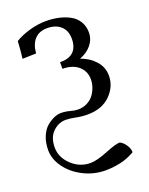

<svg xmlns="http://www.w3.org/2000/svg" viewBox="-145 -567 720 927"><g transform="rotate(-20 214.5 -103.0)"><path d="M205.1 -246.6V-280.8H211.4Q253.4 -280.8 275.4 -303.2Q297.4 -325.7 297.4 -367.7Q297.4 -410.2 271.5 -433.3Q245.6 -456.5 202.1 -456.5Q161.1 -456.5 137.9 -431.4Q114.7 -406.2 110.8 -359.9L40.5 -357.9Q45.4 -394 48.3 -446.3Q79.6 -465.8 123.5 -478.3Q167.5 -490.7 208 -490.7Q242.7 -490.7 273.4 -483.9Q304.2 -477.1 329.8 -463.1Q355.5 -449.2 370.4 -424.8Q385.3 -400.4 385.3 -368.2Q385.3 -333 362.1 -304.9Q338.9 -276.9 301.8 -263.7Q347.2 -247.6 376 -215.1Q404.8 -182.6 404.8 -139.2Q404.8 -83.5 361.8 -40.5Q318.8 2.4 244.6 2.4Q214.8 2.4 185.1 -3.7Q155.3 -9.8 135.3 -9.8Q98.1 -9.8 69.1 18.1Q40 45.9 40 98.1Q40 148.9 81.3 188Q122.6 227.1 177.7 227.1Q210.4 227.1 266.4 204.6Q322.3 182.1 342.8 182.1Q359.9 189.9 372.8 209.7Q385.7 229.5 385.7 247.1Q383.3 248.5 379.2 251.2Q375 253.9 360.4 260.5Q345.7 267.1 329.6 272.2Q313.5 277.3 287.6 281.5Q261.7 285.6 234.4 285.6Q174.3 285.6 121.1 258.5Q67.9 231.4 36.9 188.2Q5.9 145 5.9 99.1Q5.9 60.1 18.8 29.5Q31.7 -1 51.3 -17.1Q70.8 -33.2 89.6 -41Q108.4 -48.8 124 -48.8Q147.5 -48.8 170.2 -42.5Q192.9 -36.1 208.5 -36.1Q235.4 -36.1 256.8 -47.1Q278.3 -58.1 291 -75.7Q303.7 -93.3 310.3 -113Q316.9 -132.8 316.9 -152.3Q316.9 -193.8 286.9 -220.2Q256.8 -246.6 205.1 -246.6Z"/></g></svg>

Font: Flanker
Style: Regular
Weight: 400
Designer: Flanker
Foundry: Flanker
Version: Version 2.027